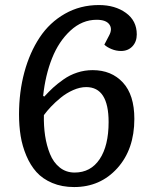

<svg xmlns="http://www.w3.org/2000/svg" viewBox="-20 -735 607 769"><path d="M376 -714.8Q301.3 -714.8 240 -679.9Q178.7 -645 138.9 -585Q99.1 -524.9 77.6 -445.8Q56.2 -366.7 56.2 -276.9Q56.2 -231 62.7 -190.4Q69.3 -149.9 85.4 -111.6Q101.6 -73.2 126 -45.9Q150.4 -18.6 189.2 -2.2Q228 14.2 276.9 14.2Q381.8 14.2 450 -61.5Q518.1 -137.2 518.1 -258.8Q518.1 -355 472.2 -404.5Q426.3 -454.1 351.1 -454.1Q318.8 -454.1 289.1 -444.3Q259.3 -434.6 234.1 -416.7Q209 -398.9 192.6 -383.8Q176.3 -368.7 157.2 -348.1L152.8 -351.1Q161.6 -434.1 188.5 -501.7Q215.3 -569.3 262.2 -612.5Q309.1 -655.8 367.2 -655.8Q404.3 -655.8 417.7 -637.5Q431.2 -619.1 417 -592.8L397.9 -556.2Q407.7 -546.4 426.3 -538.6Q444.8 -530.8 464.8 -530.8Q492.7 -530.8 510.3 -549.3Q527.8 -567.9 527.8 -597.2Q527.8 -651.9 484.4 -683.3Q440.9 -714.8 376 -714.8ZM415 -246.1Q415 -151.4 379.2 -97.7Q343.3 -43.9 278.8 -43.9Q244.6 -43.9 219.2 -64.2Q193.8 -84.5 180.2 -118.4Q166.5 -152.3 160.6 -191.7Q154.8 -231 155.8 -273.9Q167.5 -290 184.1 -307.6Q200.7 -325.2 223.4 -343.8Q246.1 -362.3 273.2 -374.3Q300.3 -386.2 325.2 -386.2Q415 -386.2 415 -246.1Z"/></svg>

Font: Literata Book Medium
Style: Italic
Weight: 500
Italic angle: -3°
Designer: Latin by Veronika Burian and Jose Scaglione. Greek by Irene Vlachou. Cyrillic by Vera Evstafieva
Foundry: TypeTogether
Version: Version 1.003;PS 001.003;hotconv 1.0.88;makeotf.lib2.5.64775